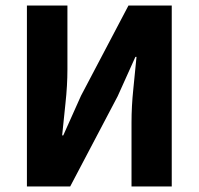

<svg xmlns="http://www.w3.org/2000/svg" viewBox="-20 -672 716 692"><path d="M77 0V-652H223V-422Q223 -364 216 -300Q209 -236 204 -184H208L272 -327L443 -652H599V0H454V-231Q454 -289 460.5 -351Q467 -413 472 -467H468L404 -325L233 0Z"/></svg>

Font: Font
Style: ¶
Weight: 700
Designer: Paul D. Hunt
Foundry: Adobe Systems Incorporated
Version: Version 3.000